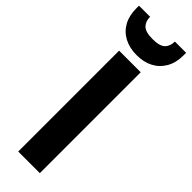

<svg xmlns="http://www.w3.org/2000/svg" viewBox="-325 -933 942 942"><g transform="rotate(45 145.5 -462.5)"><path d="M69 0V-700H219V0ZM145 -745Q96 -745 59 -764.5Q22 -784 2 -820Q-18 -856 -18 -907V-925H59Q59 -893 77.5 -874.5Q96 -856 145 -856Q194 -856 212.5 -874.5Q231 -893 231 -925H309V-907Q309 -856 288 -819.5Q267 -783 230.5 -764Q194 -745 145 -745Z"/></g></svg>

Font: DM Sans 12pt Black
Style: Regular
Weight: 900
Version: Version 4.004;gftools[0.9.30]